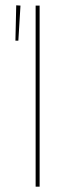

<svg xmlns="http://www.w3.org/2000/svg" viewBox="-20 -702 270 722"><path d="M129 0H114V-681H129ZM57 -681 49 -549H38L41 -682Z"/></svg>

Font: Fira Sans Compressed Hair
Style: Regular
Weight: 100
Width: 1
Designer: bBox Type GmbH & Carrois Corporate GbR & Edenspiekermann AG
Foundry: bBox Type GmbH & Carrois Corporate GbR & Edenspiekermann AG
Version: Version 4.301